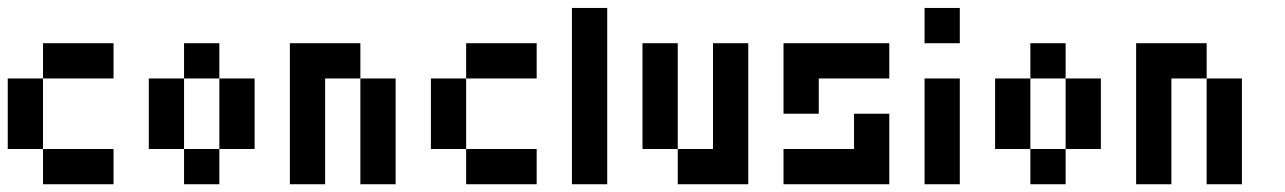

<svg xmlns="http://www.w3.org/2000/svg" viewBox="-20 -475 3313 495"><path d="M90.9 -363.6H181.8V-272.7H90.9ZM0 -272.7H90.9V-181.8H0ZM0 -181.8H90.9V-90.9H0ZM90.9 -90.9H181.8V0H90.9ZM181.8 -363.6H272.7V-272.7H181.8ZM181.8 -90.9H272.7V0H181.8Z M363.6 -272.7H454.5V-181.8H363.6ZM363.6 -181.8H454.5V-90.9H363.6ZM454.5 -90.9H545.5V0H454.5ZM545.5 -181.8H636.4V-90.9H545.5ZM545.5 -272.7H636.4V-181.8H545.5ZM454.5 -363.6H545.5V-272.7H454.5Z M727.3 -90.9H818.2V0H727.3ZM727.3 -181.8H818.2V-90.9H727.3ZM727.3 -272.7H818.2V-181.8H727.3ZM727.3 -363.6H818.2V-272.7H727.3ZM818.2 -363.6H909.1V-272.7H818.2ZM909.1 -272.7H1000V-181.8H909.1ZM909.1 -181.8H1000V-90.9H909.1ZM909.1 -90.9H1000V0H909.1Z M1181.8 -363.6H1272.7V-272.7H1181.8ZM1090.9 -272.7H1181.8V-181.8H1090.9ZM1090.9 -181.8H1181.8V-90.9H1090.9ZM1181.8 -90.9H1272.7V0H1181.8ZM1272.7 -363.6H1363.6V-272.7H1272.7ZM1272.7 -90.9H1363.6V0H1272.7Z M1454.5 -454.5H1545.5V-363.6H1454.5ZM1454.5 -363.6H1545.5V-272.7H1454.5ZM1454.5 -272.7H1545.5V-181.8H1454.5ZM1454.5 -181.8H1545.5V-90.9H1454.5ZM1454.5 -90.9H1545.5V0H1454.5Z M1636.4 -363.6H1727.3V-272.7H1636.4ZM1636.4 -272.7H1727.3V-181.8H1636.4ZM1636.4 -181.8H1727.3V-90.9H1636.4ZM1727.3 -90.9H1818.2V0H1727.3ZM1818.2 -90.9H1909.1V0H1818.2ZM1818.2 -181.8H1909.1V-90.9H1818.2ZM1818.2 -272.7H1909.1V-181.8H1818.2ZM1818.2 -363.6H1909.1V-272.7H1818.2Z M2181.8 -363.6H2272.7V-272.7H2181.8ZM2090.9 -363.6H2181.8V-272.7H2090.9ZM2000 -272.7H2090.9V-181.8H2000ZM2181.8 -181.8H2272.7V-90.9H2181.8ZM2181.8 -90.9H2272.7V0H2181.8ZM2000 -90.9H2090.9V0H2000ZM2000 -363.6H2090.9V-272.7H2000ZM2090.9 -90.9H2181.8V0H2090.9Z M2363.6 -90.9H2454.5V0H2363.6ZM2363.6 -181.8H2454.5V-90.9H2363.6ZM2363.6 -272.7H2454.5V-181.8H2363.6ZM2363.6 -454.5H2454.5V-363.6H2363.6Z M2545.5 -272.7H2636.4V-181.8H2545.5ZM2545.5 -181.8H2636.4V-90.9H2545.5ZM2636.4 -90.9H2727.3V0H2636.4ZM2727.3 -181.8H2818.2V-90.9H2727.3ZM2727.3 -272.7H2818.2V-181.8H2727.3ZM2636.4 -363.6H2727.3V-272.7H2636.4Z M2909.1 -90.9H3000V0H2909.1ZM2909.1 -181.8H3000V-90.9H2909.1ZM2909.1 -272.7H3000V-181.8H2909.1ZM2909.1 -363.6H3000V-272.7H2909.1ZM3000 -363.6H3090.9V-272.7H3000ZM3090.9 -272.7H3181.8V-181.8H3090.9ZM3090.9 -181.8H3181.8V-90.9H3090.9ZM3090.9 -90.9H3181.8V0H3090.9Z"/></svg>

Font: Micro 5
Style: Regular
Weight: 400
Designer: Sarah Cadigan-Fried
Version: Version 1.000; ttfautohint (v1.8.4.7-5d5b)